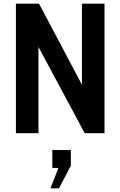

<svg xmlns="http://www.w3.org/2000/svg" viewBox="-20 -720 651 1038"><path d="M66 0V-700H191L423 -262V-700H545V0H438L188 -466V0ZM299 298H253L296 188H263V91H363V176Z"/></svg>

Font: Cabin Condensed
Style: Bold
Weight: 700
Width: 3
Designer: Pablo Impallari
Foundry: Pablo Impallari. http://www.impallari.com Igino Marini. http://www.ikern.com
Version: Version 3.001; ttfautohint (v1.8.3)